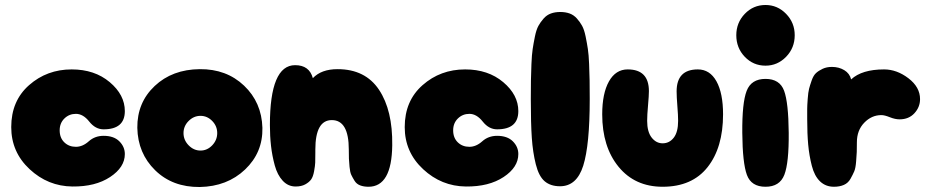

<svg xmlns="http://www.w3.org/2000/svg" viewBox="-20 -748 3730 769"><path d="M270 -1Q362 0 421 -39Q480 -78 480 -131Q480 -160 458 -182Q436 -204 395 -204Q360 -204 335.5 -182Q311 -160 284 -160Q256 -160 237.5 -178Q219 -196 219 -226Q219 -255 238 -273.5Q257 -292 284 -292Q313 -292 337.5 -261Q362 -230 395 -230Q480 -230 480 -303Q480 -368 419.5 -419Q359 -470 267 -470Q168 -470 96.5 -407Q25 -344 25 -239Q25 -139 98.5 -70.5Q172 -2 270 -1Z M780 1Q890 -1 961.5 -69Q1033 -137 1031 -236Q1028 -338 957.5 -405Q887 -472 780 -471Q670 -470 599.5 -403.5Q529 -337 530 -236Q532 -134 601.5 -66Q671 2 780 1ZM830 -166Q810 -145 783 -145Q756 -145 735.5 -166Q715 -187 715 -215Q715 -243 735.5 -263.5Q756 -284 783 -284Q810 -284 830 -263.5Q850 -243 850 -215Q850 -187 830 -166Z M1456 0Q1549 0 1551 -166Q1553 -306 1498 -388.5Q1443 -471 1332 -471Q1267 -471 1233 -435Q1219 -487 1162 -487Q1061 -487 1061 -247Q1061 -203 1065.5 -163.5Q1070 -124 1080.5 -85.5Q1091 -47 1112.5 -24Q1134 -1 1164 -1Q1187 -1 1202.5 -9.5Q1218 -18 1226 -29Q1234 -40 1238 -62Q1242 -84 1242.5 -97Q1243 -110 1243 -138Q1243 -145 1243 -149Q1243 -267 1309 -267Q1377 -267 1377 -149Q1377 -124 1377.5 -112.5Q1378 -101 1380 -79.5Q1382 -58 1387 -47.5Q1392 -37 1400 -24Q1408 -11 1422.5 -5.5Q1437 0 1456 0Z M1846 -1Q1938 0 1997 -39Q2056 -78 2056 -131Q2056 -160 2034 -182Q2012 -204 1971 -204Q1936 -204 1911.5 -182Q1887 -160 1860 -160Q1832 -160 1813.5 -178Q1795 -196 1795 -226Q1795 -255 1814 -273.5Q1833 -292 1860 -292Q1889 -292 1913.5 -261Q1938 -230 1971 -230Q2056 -230 2056 -303Q2056 -368 1995.5 -419Q1935 -470 1843 -470Q1744 -470 1672.5 -407Q1601 -344 1601 -239Q1601 -139 1674.5 -70.5Q1748 -2 1846 -1Z M2223 -2Q2290 -2 2316 -84.5Q2342 -167 2342 -351Q2342 -397 2341.5 -425.5Q2341 -454 2339.5 -491.5Q2338 -529 2334.5 -552Q2331 -575 2325.5 -602Q2320 -629 2311.5 -644.5Q2303 -660 2290.5 -674Q2278 -688 2261.5 -694Q2245 -700 2224 -700Q2203 -700 2186.5 -694Q2170 -688 2157.5 -674Q2145 -660 2136.5 -644.5Q2128 -629 2122.5 -602Q2117 -575 2113.5 -552Q2110 -529 2108.5 -491.5Q2107 -454 2106.5 -425.5Q2106 -397 2106 -351Q2106 -254 2110 -196Q2114 -138 2126 -90Q2138 -42 2161.5 -22Q2185 -2 2223 -2Z M2634 0Q2752 0 2814 -78.5Q2876 -157 2876 -290Q2876 -375 2849.5 -422.5Q2823 -470 2775 -470Q2690 -470 2690 -382Q2690 -360 2693 -323Q2696 -286 2696 -264Q2696 -219 2678.5 -196.5Q2661 -174 2634 -174Q2608 -174 2590 -197Q2572 -220 2572 -264Q2572 -287 2575.5 -326Q2579 -365 2579 -383Q2579 -470 2494 -470Q2446 -470 2419 -422Q2392 -374 2392 -290Q2392 -160 2457.5 -80Q2523 0 2634 0Z M3139 -216Q3138 -337 3120.5 -384.5Q3103 -432 3046 -432Q2989 -432 2970.5 -384Q2952 -336 2953 -216Q2954 -95 2971.5 -47.5Q2989 0 3046 0Q3103 0 3121.5 -48Q3140 -96 3139 -216ZM3046 -485Q3094 -485 3128.5 -520.5Q3163 -556 3163 -607Q3163 -657 3128.5 -692.5Q3094 -728 3046 -728Q2997 -728 2963 -692.5Q2929 -657 2929 -607Q2929 -556 2963 -520.5Q2997 -485 3046 -485Z M3320 0Q3343 0 3360 -7.5Q3377 -15 3386.5 -32Q3396 -49 3401.5 -62Q3407 -75 3409 -102Q3411 -129 3411.5 -139.5Q3412 -150 3412 -178Q3412 -226 3441.5 -256.5Q3471 -287 3510 -287Q3523 -287 3544 -278.5Q3565 -270 3583 -270Q3620 -270 3642.5 -294.5Q3665 -319 3665 -351Q3665 -399 3618.5 -434.5Q3572 -470 3521 -470Q3432 -470 3389 -430Q3383 -454 3361.5 -467Q3340 -480 3312 -480Q3291 -480 3275 -472.5Q3259 -465 3248.5 -455.5Q3238 -446 3231 -426Q3224 -406 3220.5 -392.5Q3217 -379 3215 -351.5Q3213 -324 3213 -312Q3213 -300 3213 -271Q3213 -212 3217 -168.5Q3221 -125 3231.5 -84Q3242 -43 3264.5 -21.5Q3287 0 3320 0Z"/></svg>

Font: Cherry Bomb
Style: Regular
Weight: 400
Designer: satsuyako
Foundry: satsuyako
Version: Version 4.0